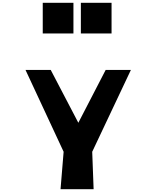

<svg xmlns="http://www.w3.org/2000/svg" viewBox="-20 -1349 1116 1370"><path d="M285 -1110V-1329H504V-1110ZM557 -1110V-1329H776V-1110ZM434 -266 162 -850H342L539 -473L734 -850H914L638 -266L648 1H412Z"/></svg>

Font: OpenDyslexic
Style: Bold
Weight: 800
Designer: Abbie Gonzalez
Version: Version 0.920;hotconv 1.0.109;makeotfexe 2.5.65596